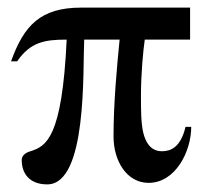

<svg xmlns="http://www.w3.org/2000/svg" viewBox="-20 -470 541 504"><path d="M467 -137C454 -82 427 -73 405 -73C375 -73 362 -97 356 -122C350 -147 350 -184 350 -218C350 -278 356 -338 360 -366H479V-450H193C87 -450 43 -404 9 -309H25C60 -360 98 -366 155 -366C143 -107 101 -86 60 -73C46 -69 37 -61 37 -50C37 -15 57 14 104 14C210 14 197 -288 201 -366H294C287 -296 278 -199 278 -112C278 -47 313 10 370 10C441 10 482 -73 482 -137Z"/></svg>

Font: STIX Math
Style: Regular
Weight: 400
Designer: MicroPress Inc., with final additions and corrections provided by Coen Hoffman, Elsevier (retired)
Version: Version 1.1.0